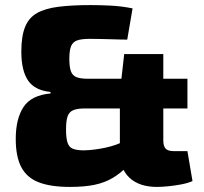

<svg xmlns="http://www.w3.org/2000/svg" viewBox="-20 -723 803 756"><path d="M338 -703Q370 -703 413.5 -701Q457 -699 502 -690L481 -567Q467 -567 450.5 -567.5Q434 -568 415.5 -568.5Q397 -569 376.5 -569.5Q356 -570 333 -570Q301 -570 284 -564Q267 -558 260 -541.5Q253 -525 253 -491Q253 -460 259 -443Q265 -426 280.5 -419.5Q296 -413 325 -413H718V-296H315Q284 -296 268 -289Q252 -282 246 -264.5Q240 -247 240 -214Q240 -181 245.5 -162.5Q251 -144 266.5 -137.5Q282 -131 311 -131Q351 -132 395 -141.5Q439 -151 468 -167L483 -70Q455 -41 424 -22.5Q393 -4 353 4.5Q313 13 255 13Q180 13 133 -5Q86 -23 64 -64.5Q42 -106 42 -176Q42 -255 72.5 -301.5Q103 -348 179 -355V-361Q117 -367 90.5 -406Q64 -445 64 -520Q64 -581 79 -617.5Q94 -654 126.5 -672Q159 -690 211.5 -696.5Q264 -703 338 -703ZM623 -510V-170Q623 -148 632 -138Q641 -128 663 -128H718L738 -10Q720 -2 694 3Q668 8 642 10.5Q616 13 598 13Q529 13 490.5 -22.5Q452 -58 452 -121V-359L469 -510Z"/></svg>

Font: Exo 2 ExtraBold
Style: Regular
Weight: 800
Designer: Natanael Gama
Foundry: Natanael Gama
Version: Version 2.010